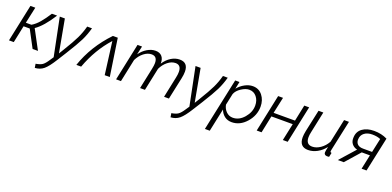

<svg xmlns="http://www.w3.org/2000/svg" viewBox="1 -1413 5145 2520"><g transform="rotate(20 2573.0 -153.0)"><path d="M17 0 127 -521H195L146 -293H224Q278 -325 326 -381.5Q374 -438 427 -521H500Q384 -338 279 -267L422 0H347L220 -239H134L84 0Z M450 169Q512 159 542.5 137.5Q573 116 611 57L644 8L537 -521H608L692 -63L733 -130Q820 -272 858 -351.5Q896 -431 920 -521H987Q960 -423 920 -342Q880 -261 781 -103L700 26Q631 137 580.5 178.5Q530 220 459 224Z M958 0Q1056 -288 1279 -521H1347L1425 0H1354L1295 -456Q1122 -265 1025 0Z M1623 -521H1686L1660 -403Q1702 -462 1759 -496Q1816 -530 1874 -530Q1932 -530 1963.5 -494.5Q1995 -459 1993 -394Q2036 -460 2093.5 -495Q2151 -530 2212 -530Q2328 -530 2328 -402Q2328 -359 2316 -305L2251 0H2183L2244 -291Q2254 -335 2254 -372Q2254 -468 2175 -468Q2120 -468 2067.5 -426.5Q2015 -385 1983 -318L1916 0H1848L1909 -291Q1920 -343 1920 -374Q1920 -468 1841 -468Q1786 -468 1733.5 -427Q1681 -386 1648 -319L1581 0H1513Z M2346 169Q2408 159 2438.5 137.5Q2469 116 2507 57L2540 8L2433 -521H2504L2588 -63L2629 -130Q2716 -272 2754 -351.5Q2792 -431 2816 -521H2883Q2856 -423 2816 -342Q2776 -261 2677 -103L2596 26Q2527 137 2476.5 178.5Q2426 220 2355 224Z M2987 -521H3047L3026 -420Q3067 -470 3122.5 -500Q3178 -530 3233 -530Q3317 -530 3367.5 -466Q3418 -402 3418 -311Q3418 -187 3331 -88.5Q3244 10 3129 10Q3069 10 3027.5 -22.5Q2986 -55 2967 -108L2899 213H2831ZM3347 -300Q3347 -372 3307.5 -421Q3268 -470 3204 -470Q3154 -470 3094.5 -431Q3035 -392 3016 -341L2982 -181Q2993 -124 3031.5 -87Q3070 -50 3123 -50Q3211 -50 3279 -129Q3347 -208 3347 -300Z M3477 0 3587 -521H3655L3606 -294H3905L3952 -521H4020L3910 0H3842L3893 -240H3595L3545 0Z M4074 -124Q4074 -160 4085 -215L4151 -521H4218L4156 -227Q4146 -184 4146 -149Q4146 -50 4232 -50Q4289 -50 4345.5 -89Q4402 -128 4438 -193L4508 -521H4576L4485 -96Q4485 -92 4483.5 -85.5Q4482 -79 4482 -77Q4482 -60 4501 -60L4488 0Q4461 2 4460 2Q4417 0 4417 -37Q4417 -54 4431 -118Q4385 -58 4323 -24Q4261 10 4196 10Q4074 10 4074 -124Z M4610 0 4801 -215Q4753 -226 4725.5 -261.5Q4698 -297 4702 -351Q4705 -433 4767.5 -478Q4830 -523 4930 -523Q5032 -523 5114 -482L5011 0H4942L4985 -202H4871L4693 0ZM4871 -254H4996L5038 -449Q4991 -470 4922 -470Q4855 -470 4813 -438Q4771 -406 4768 -352Q4764 -309 4789.5 -281.5Q4815 -254 4871 -254Z"/></g></svg>

Font: Raleway-v4020
Style: Italic
Weight: 400
Italic angle: -12°
Designer: Matt McInerney, Pablo Impallari, Rodrigo Fuenzalida
Foundry: Matt McInerney, Pablo Impallari, Rodrigo Fuenzalida
Version: Version 4.020;PS 004.020;hotconv 1.0.88;makeotf.lib2.5.64775